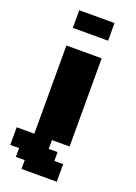

<svg xmlns="http://www.w3.org/2000/svg" viewBox="-203 -952 906 1279"><g transform="rotate(20 250.0 -312.5)"><path d="M125 250H375V125H312.5V62.5H250V0H375V-625H125V0H0V125H62.5V187.5H125ZM125 -750H375V-875H125Z"/></g></svg>

Font: Faithful 32x
Style: Bold
Weight: 400
Foundry: Faithful Resource Pack
Version: Version 1.0; January 27, 2023